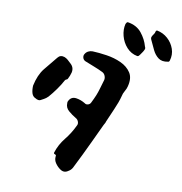

<svg xmlns="http://www.w3.org/2000/svg" viewBox="-76 -735 762 806"><g transform="rotate(10 305.0 -332.0)"><path d="M494 -563Q491 -556 487 -550.5Q483 -545 479 -539Q477 -536 474.5 -533.5Q472 -531 468 -531Q441 -536 422.5 -556.5Q404 -577 397 -604Q390 -631 396 -655Q398 -658 399.5 -661Q401 -664 405 -664Q443 -658 464 -632Q485 -606 493 -576Q497 -569 494 -563ZM606 -536Q604 -530 599 -530Q574 -525 558.5 -536.5Q543 -548 533.5 -567.5Q524 -587 515 -607Q510 -616 514 -623Q517 -629 521 -634Q525 -639 526 -646Q528 -651 532 -651Q558 -646 577.5 -628.5Q597 -611 605.5 -586.5Q614 -562 606 -536ZM451 -398Q449 -389 442 -377Q435 -365 433 -354Q426 -327 411.5 -294.5Q397 -262 387 -238Q387 -236 385 -232Q381 -226 370.5 -203Q360 -180 345 -148.5Q330 -117 314 -83.5Q298 -50 284 -23Q278 -12 267 -6Q250 6 233 -6Q221 -14 211.5 -27.5Q202 -41 204 -57Q206 -63 199 -65Q193 -67 195 -72Q206 -107 229.5 -136Q253 -165 269 -199Q274 -207 270.5 -216.5Q267 -226 259 -230Q242 -240 227 -253Q212 -266 213 -285V-289Q213 -291 215 -295Q225 -315 247 -312Q267 -309 285 -298Q291 -293 299 -295Q307 -297 311 -304Q321 -324 327 -338.5Q333 -353 337.5 -369Q342 -385 349 -408Q351 -417 347 -426.5Q343 -436 334 -440Q318 -448 296 -456.5Q274 -465 257 -472Q249 -476 246.5 -484.5Q244 -493 248 -500Q253 -509 261.5 -513.5Q270 -518 280 -518Q307 -517 340.5 -512Q374 -507 402.5 -494Q431 -481 446 -458Q461 -435 451 -398ZM209 -415Q205 -400 198 -387Q197 -384 192.5 -382.5Q188 -381 186 -377Q176 -358 161 -337Q146 -316 131 -299Q122 -290 114 -286Q108 -283 101 -279Q94 -275 85 -279Q83 -279 81 -281Q67 -286 62.5 -299.5Q58 -313 59 -333Q69 -380 91.5 -408Q114 -436 139 -466Q150 -480 168 -474Q176 -471 183 -465Q187 -462 190 -458.5Q193 -455 197 -452Q214 -437 209 -415Z"/></g></svg>

Font: Slackside One
Style: Regular
Weight: 400
Version: Version 1.000